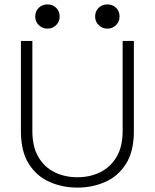

<svg xmlns="http://www.w3.org/2000/svg" viewBox="-20 -846 703 872"><path d="M332 6Q264 6 205.5 -19.5Q147 -45 111 -101.5Q75 -158 75 -250V-660H127V-251Q127 -180 154 -133.5Q181 -87 227.5 -64Q274 -41 332 -41Q389 -41 435.5 -64Q482 -87 509.5 -133.5Q537 -180 537 -251V-660H588V-250Q588 -158 552 -101.5Q516 -45 457.5 -19.5Q399 6 332 6ZM468 -716Q444 -716 428 -732Q412 -748 412 -771Q412 -795 428 -810.5Q444 -826 468 -826Q491 -826 507 -810.5Q523 -795 523 -771Q523 -748 507 -732Q491 -716 468 -716ZM196 -716Q172 -716 156 -732Q140 -748 140 -771Q140 -795 156 -810.5Q172 -826 196 -826Q219 -826 235 -810.5Q251 -795 251 -771Q251 -748 235 -732Q219 -716 196 -716Z"/></svg>

Font: Lil Grotesk Light
Style: Regular
Weight: 300
Designer: Bastien Sozeau
Foundry: NBR — Bastien Sozeau
Version: Version 3.003; ttfautohint (v1.8.4.7-5d5b);gftools[0.9.33]